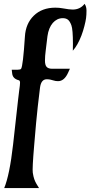

<svg xmlns="http://www.w3.org/2000/svg" viewBox="-20 -796 462 982"><path d="M352.5 -536.6 353 -571.3Q353 -645.5 345 -667Q336.9 -688.5 326.7 -695.8Q316.4 -703.1 301.3 -703.1Q286.1 -703.1 273.2 -696.8Q260.3 -690.4 250 -678.7Q228.5 -653.3 222.7 -610.8L213.9 -538.1Q210 -508.8 210 -486.1Q210 -463.4 218.5 -453.9Q227.1 -444.3 247.6 -444.3H337.4L328.6 -424.8Q309.1 -380.9 276.9 -380.9Q264.2 -380.9 254.4 -384.3Q236.3 -390.6 219.2 -390.6Q189.9 -390.6 184.6 -347.2Q171.9 -246.1 164.6 -166.5L154.8 -52.7Q144.5 67.4 147.7 87.6Q150.9 107.9 155.3 120.4Q159.7 132.8 166 143.6L179.7 166H1.5Q29.3 98.6 46.9 -56.6L72.3 -284.2Q76.2 -316.9 78.1 -332.5Q82.5 -361.8 82.5 -373Q82.5 -384.3 75.7 -385.7Q43.9 -393.6 42 -422.9Q41.5 -430.7 40 -439.5H71.3Q84.5 -439.5 87.9 -444.3Q97.7 -458.5 107.4 -608.9Q111.3 -675.3 152.8 -715.8Q194.8 -756.8 263.2 -756.8Q282.7 -756.8 300.8 -753.4Q335 -747.1 351.6 -747.1Q390.1 -747.1 412.6 -776.4Q422.4 -762.7 422.4 -741.5Q422.4 -720.2 420.2 -703.6Q418 -687 411.6 -662.4Q405.3 -637.7 396.5 -614.3Q377.4 -564.5 352.5 -536.6Z"/></svg>

Font: Amarante
Style: Regular
Weight: 400
Designer: Karolina Lach
Foundry: Sorkin Type Co.
Version: Version 1.001